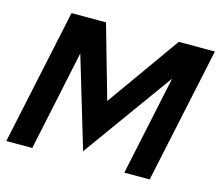

<svg xmlns="http://www.w3.org/2000/svg" viewBox="-100 -829 1096 957"><g transform="rotate(15 448.0 -350.0)"><path d="M7 0 156 -700H333.8L441.3 -322.9L709.5 -700H895.8L746.8 0H616L724.9 -514.4L389.9 -50L250.2 -517.1L140.9 0Z"/></g></svg>

Font: Red Hat Display
Style: Italic
Weight: 300
Italic angle: -12°
Designer: Pentagram, MCKL
Foundry: Pentagram, MCKL
Version: Version 1.023